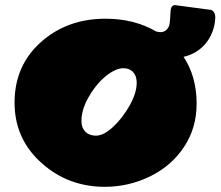

<svg xmlns="http://www.w3.org/2000/svg" viewBox="-20 -702 850 740"><path d="M384.8 18.1Q245.1 18.1 144 -70.3Q36.1 -164.1 36.1 -306.4Q36.1 -448.7 137.2 -539.3Q238.3 -629.9 386.7 -629.9Q497.6 -629.9 582 -580.6Q591.8 -578.1 598.1 -578.1Q621.6 -578.1 631.8 -602.5Q634.3 -611.3 635.3 -624.8Q636.2 -638.2 637.2 -656.7Q637.7 -669.9 642.6 -676.5Q647.5 -683.1 655.8 -682.1L791.5 -664.1Q799.8 -663.1 805.2 -653.8Q810.5 -644.5 809.6 -631.8Q808.1 -603 798.3 -578.4Q788.6 -553.7 772.7 -534.4Q756.8 -515.1 735.1 -502Q713.4 -488.8 687.5 -482.9Q737.3 -408.2 737.8 -304.2Q737.8 -303.2 737.8 -302.2Q737.8 -208.5 689.2 -135.5Q640.6 -62.5 559.1 -22.5Q477.5 17.6 384.8 18.1ZM479.5 -434.1Q469.7 -439 454.3 -439Q439 -439 420.4 -429.9Q401.9 -420.9 383.8 -405.3Q345.7 -372.1 319.8 -324.7Q293.9 -277.3 293.9 -237.5Q293.9 -197.8 324.2 -184.1Q335 -179.2 350.6 -179.2Q366.2 -179.2 383.3 -188.7Q400.4 -198.2 417.5 -214.4Q453.1 -248 480 -296.1Q506.8 -344.2 506.8 -382.3Q506.8 -420.4 479.5 -434.1Z"/></svg>

Font: Fz Rammetto One
Style: Regular
Weight: 400
Designer: Vernon Adams
Foundry: Vernon Adams
Version: Vit hóa bi c Thuy @ FontZin.Com